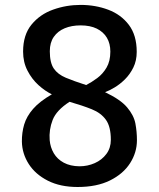

<svg xmlns="http://www.w3.org/2000/svg" viewBox="-20 -747 644 779"><path d="M294.9 11.7Q224.6 11.7 174.1 -13.9Q123.5 -39.6 96.7 -81.5Q69.8 -123.5 68.8 -172.4Q68.4 -209 78.1 -241.9Q87.9 -274.9 114.3 -305.2Q140.6 -335.4 190.4 -364.3Q163.1 -377.4 136.2 -401.6Q109.4 -425.8 91.6 -460.2Q73.7 -494.6 73.7 -537.6Q73.7 -605.5 107.9 -647.2Q142.1 -689 195.6 -708Q249 -727.1 307.1 -727.1Q367.2 -727.1 419.2 -707.5Q471.2 -688 502.9 -646Q534.7 -604 534.7 -536.6Q534.7 -501 521 -473.1Q507.3 -445.3 486.8 -425Q466.3 -404.8 444.3 -391.8Q422.4 -378.9 406.2 -373Q468.8 -343.3 495.8 -311.3Q522.9 -279.3 529.3 -246.1Q535.6 -212.9 535.6 -178.2Q535.6 -128.4 507.8 -85Q480 -41.5 426.3 -14.9Q372.6 11.7 294.9 11.7ZM302.2 -72.3Q335.4 -72.3 364.5 -85.2Q393.6 -98.1 411.6 -122.3Q429.7 -146.5 429.7 -179.7Q429.7 -232.9 409.9 -260.7Q390.1 -288.6 352.5 -303.7Q314.9 -318.8 262.2 -334Q209 -299.8 193.6 -260.3Q178.2 -220.7 181.6 -178.2Q184.1 -149.4 198.2 -125.2Q212.4 -101.1 238.8 -86.9Q265.1 -72.8 302.2 -72.3ZM329.6 -401.9Q352.1 -413.6 374.5 -430.2Q397 -446.8 412.4 -472.9Q427.7 -499 427.7 -537.6Q427.7 -570.3 413.6 -594Q399.4 -617.7 372.6 -630.9Q345.7 -644 307.1 -644Q270.5 -644 242.4 -632.3Q214.4 -620.6 198.2 -597.4Q182.1 -574.2 182.1 -539.1Q182.1 -492.7 198.2 -469Q214.4 -445.3 247.1 -431.6Q279.8 -418 329.6 -401.9Z"/></svg>

Font: Pontano Sans SemiBold
Style: Regular
Weight: 600
Designer: Vernon Adams
Foundry: Vernon Adams
Version: Version 2.001